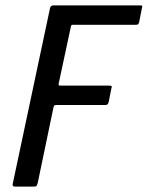

<svg xmlns="http://www.w3.org/2000/svg" viewBox="-20 -693 548 713"><path d="M35 0Q31 0 28.5 -2.5Q26 -5 27 -9L166 -664Q169 -673 178 -673H499Q507 -673 508 -671.5Q509 -670 507 -663L497 -612Q495 -604 492.5 -602.5Q490 -601 484 -601H252Q246 -601 245 -599.5Q244 -598 243 -593L198 -383Q197 -378 198.5 -376.5Q200 -375 204 -375H384Q393 -375 394.5 -373Q396 -371 393 -362L384 -316Q382 -308 379.5 -305.5Q377 -303 369 -303H188Q184 -303 182.5 -302Q181 -301 179 -296L120 -13Q117 -4 115 -2Q113 0 103 0Z"/></svg>

Font: Glory Thin Medium
Style: Italic
Weight: 500
Italic angle: -12°
Version: Version 1.011